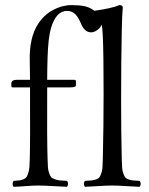

<svg xmlns="http://www.w3.org/2000/svg" viewBox="-20 -718 578 743"><path d="M377.9 -103Q380.9 -229 380.9 -355Q380.9 -514.2 377.9 -576.2Q376.5 -610.8 373 -623Q369.6 -611.3 356.9 -602.1Q344.2 -592.8 333 -592.8Q308.6 -592.8 294.9 -623Q284.2 -649.9 271.7 -662.8Q259.3 -675.8 238.8 -675.8Q197.8 -675.8 177.7 -610.8Q166.5 -573.7 164.1 -496.1Q162.6 -447.8 162.6 -409.2H267.1Q273.9 -409.2 273.9 -402.8V-388.2Q273.9 -379.9 252.9 -379.9H162.6Q161.6 -171.4 164.1 -104Q164.6 -82.5 165.5 -70.3Q166.5 -58.1 170.4 -47.6Q174.3 -37.1 177.7 -32.7Q181.2 -28.3 191.2 -24.7Q201.2 -21 210.4 -20Q219.7 -19 238.8 -18.1Q243.2 -13.7 243.2 -6.6Q243.2 0.5 238.8 4.9Q222.2 4.4 186.8 2.2Q151.4 0 127 0Q107.4 0 79.6 2.2Q51.8 4.4 33.2 4.9Q28.8 0.5 28.8 -6.6Q28.8 -13.7 33.2 -18.1Q48.3 -19 55.7 -20Q63 -21 71 -24.4Q79.1 -27.8 82.5 -32.7Q85.9 -37.6 89.1 -47.6Q92.3 -57.6 93.8 -70.3Q94.7 -82 95.2 -104Q97.2 -170.9 96.2 -379.9H28.8Q23.9 -379.9 23.9 -386.2V-395Q23.9 -409.2 45.9 -409.2H96.2Q96.2 -449.2 95.2 -480Q92.3 -572.8 128.4 -627Q151.4 -661.6 186 -679.7Q220.7 -698.2 256.8 -698.2Q286.6 -698.2 305.9 -694.3Q325.2 -690.4 342.8 -678.2L344.7 -676.3Q412.1 -685.5 441.9 -698.2Q455.1 -698.2 455.1 -689Q452.6 -663.6 451.2 -599.1Q448.7 -472.2 448.7 -329.1Q448.7 -202.1 451.2 -103Q451.7 -81.5 452.6 -69.3Q453.6 -56.6 457.3 -46.6Q460.9 -36.6 464.4 -32Q467.8 -27.3 477.1 -23.9Q486.3 -20.5 494.6 -19.8Q502.9 -19 520 -18.1Q524.4 -13.7 524.4 -6.6Q524.4 0.5 520 4.9Q502.4 4.4 469.5 2.2Q436.5 0 414.1 0Q391.6 0 358.9 2.2Q326.2 4.4 309.1 4.9Q304.7 0.5 304.7 -6.6Q304.7 -13.7 309.1 -18.1Q326.2 -19 334.5 -19.8Q342.8 -20.5 352.1 -23.9Q361.3 -27.3 364.7 -32Q368.2 -36.6 371.8 -46.6Q375.5 -56.6 376.5 -69.3Q377.4 -82 377.9 -103Z"/></svg>

Font: Linux Libertine Display G
Style: Regular
Weight: 400
Designer: Philipp H. Poll
Foundry: Philipp H. Poll
Version: Version 5.0.9